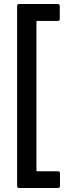

<svg xmlns="http://www.w3.org/2000/svg" viewBox="-20 -804 339 954"><path d="M75 -784H267Q277 -784 277 -774V-710Q277 -700 267 -700H165Q161 -700 161 -696V43Q161 47 165 47H268Q278 47 278 57V120Q278 130 268 130H75Q65 130 65 120V-774Q65 -784 75 -784Z"/></svg>

Font: Barlow Semi Condensed Medium
Style: Regular
Weight: 500
Width: 4
Designer: Jeremy Tribby
Foundry: Tribby Type
Version: Version 1.422; ttfautohint (v1.8)